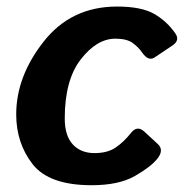

<svg xmlns="http://www.w3.org/2000/svg" viewBox="-20 -542 570 572"><path d="M28.3 -201.2Q28.3 -314.5 110.4 -418.5Q192.4 -522.5 328.6 -522.5Q401.4 -522.5 439.5 -500.5Q477.5 -478.5 502.4 -442.4Q516.6 -421.9 494.1 -406.7L440.9 -371.1Q421.9 -358.4 403.3 -385.7Q393.1 -400.9 375.5 -413.8Q357.9 -426.8 323.7 -426.8Q268.6 -426.8 220.7 -365.2Q172.9 -303.7 172.9 -189Q172.9 -137.7 196.8 -111.8Q220.7 -85.9 261.7 -85.9Q299.8 -85.9 324 -102.1Q348.1 -118.2 371.1 -147Q389.2 -169.4 410.6 -149.4L450.2 -112.8Q469.2 -95.2 449.2 -69.8Q430.2 -45.4 382.1 -17.8Q334 9.8 252.9 9.8Q126 9.8 77.1 -53Q28.3 -115.7 28.3 -201.2Z"/></svg>

Font: Istok
Style: Bold Italic
Weight: 700
Italic angle: -13°
Designer: Andrey V. Panov
Foundry: Andrey V. Panov
Version: Version 1.0.3